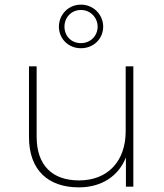

<svg xmlns="http://www.w3.org/2000/svg" viewBox="-20 -805 706 828"><path d="M329 -597C385 -597 425 -639 425 -690C425 -741 384 -785 329 -785C274 -785 234 -741 234 -690C234 -639 274 -597 329 -597ZM329 -762C370 -762 401 -729 401 -690C401 -651 371 -619 329 -619C287 -619 258 -650 258 -690C258 -730 288 -762 329 -762ZM522 -519V-239C522 -111 446 -27 321 -27C205 -27 138 -92 138 -216V-519H105V-214C105 -71 188 3 320 3C419 3 491 -46 523 -126V0H555V-519Z"/></svg>

Font: Talent ExtraLight
Style: Regular
Weight: 200
Designer: Mike Powis
Version: Version 1.001;hotconv 1.0.109;makeotfexe 2.5.65596